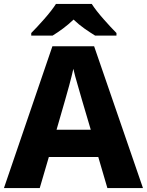

<svg xmlns="http://www.w3.org/2000/svg" viewBox="-20 -951 743 971"><path d="M439 -295H266L309 -444Q316 -467 330 -519Q344 -571 351 -603Q358 -571 373 -520.5Q388 -470 395 -444ZM523 0H703L456 -717H245L0 0H181L227 -157H477ZM444 -931H263Q241 -897 203.5 -854.5Q166 -812 138 -784V-771H246Q272 -787 299 -807Q326 -827 352 -852Q378 -827 406.5 -807Q435 -787 461 -771H569V-784Q542 -811 504 -854Q466 -897 444 -931Z"/></svg>

Font: Noto Sans UI Extra
Style: Regular
Weight: 800
Designer: Monotype Design Team
Foundry: Monotype Imaging Inc.
Version: Version 1.901